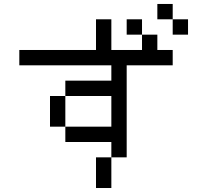

<svg xmlns="http://www.w3.org/2000/svg" viewBox="-20 -943 1040 963"><path d="M461.5 -846.2H538.5V-692.3H846.2V-615.4H615.4V-153.8H538.5V0H461.5V-153.8H538.5V-230.8H307.7V-307.7H230.8V-461.5H307.7V-538.5H538.5V-615.4H76.9V-692.3H461.5ZM307.7 -307.7H538.5V-461.5H307.7ZM846.2 -846.2H923.1V-769.2H846.2ZM769.2 -923.1H846.2V-846.2H769.2ZM692.3 -769.2H769.2V-692.3H692.3ZM615.4 -846.2H692.3V-769.2H615.4Z"/></svg>

Font: Mintsoda - Lime Green 13x16
Style: Regular
Weight: 400
Designer: Mintsoda-15
Version: Version 1.0